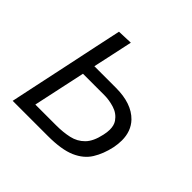

<svg xmlns="http://www.w3.org/2000/svg" viewBox="-130 -632 767 767"><g transform="rotate(45 253.0 -249.0)"><path d="M32 0Q43.5 -55 54.5 -106.5Q65.5 -158.5 78.5 -219.5L89 -269Q102.5 -334 113.8 -386.8Q125 -439.5 137 -495.5L201.5 -498Q192 -455 183.5 -414Q174.5 -372.5 165 -328.5H286.5Q376 -328.5 420.5 -282.5Q452.5 -249 452.5 -196.5Q452.5 -176.5 448 -154Q438 -107.5 416.5 -72.8Q395 -38 351.5 -19Q308 0 231 0ZM106.5 -53.5H223Q263.5 -53.5 296 -60.8Q328.5 -68 351.2 -91Q374 -114 384 -161Q388 -178.5 388 -193Q388 -217 377.5 -232.5Q360.5 -257 331.5 -266Q302.5 -275 275.5 -275H154Q141 -214.5 130 -163Q119 -111 106.5 -53.5Z"/></g></svg>

Font: Heraclito Light
Style: Italic
Weight: 300
Italic angle: -12°
Designer: Kostas Bartsokas (font) & Cristiano Sobral (main changes)
Foundry: Kostas Bartsokas (font) & Cristiano Sobral (main changes)
Version: Version 1.00;July 8, 2020;FontCreator 13.0.0.2655 64-bit